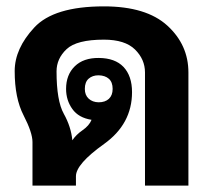

<svg xmlns="http://www.w3.org/2000/svg" viewBox="-20 -580 665 600"><path d="M206.1 -141.6Q217.8 -159.2 238.3 -173.3Q258.8 -187.5 266.1 -205.6Q225.6 -211.9 206.1 -239.3Q186.5 -266.6 186.5 -302.2Q186.5 -346.2 213.6 -372.8Q240.7 -399.4 289.1 -398.9Q339.4 -398.4 365.7 -371.1Q392.6 -342.8 392.6 -292Q392.6 -192.4 304.9 -129.9Q217.3 -67.4 217.3 -29.3V0H81.5V-136.2Q81.5 -165.5 53.7 -219.5Q25.9 -273.4 25.9 -357.9Q25.9 -428.2 87.2 -494.1Q148.4 -560.1 304.7 -560.1Q437 -560.1 502.9 -500Q568.8 -439.9 568.8 -353.5V0H433.1V-353.5Q433.1 -394.5 401.9 -425.3Q370.6 -456.1 304.7 -456.1Q219.7 -456.1 188.2 -426.5Q156.7 -397 156.7 -356.9Q156.7 -265.1 179.4 -224.4Q202.1 -183.6 206.1 -141.6ZM332 -302.2Q332 -323.2 320.3 -333.7Q308.6 -344.2 288.1 -344.7Q269 -344.7 257.1 -334.2Q245.1 -323.7 245.1 -302.2Q245.1 -282.7 257.1 -271.7Q269 -260.7 288.1 -260.3Q308.6 -260.3 320.3 -271.2Q332 -282.2 332 -302.2Z"/></svg>

Font: Roboto Web
Style: Bold
Weight: 700
Designer: Google
Version: Version 1.200310; 2013